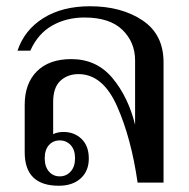

<svg xmlns="http://www.w3.org/2000/svg" viewBox="-20 -584 605 614"><path d="M59 -97V-249Q59 -317 98 -356Q137 -395 208 -395Q289 -395 339.5 -334.5Q390 -274 412 -185V-391Q412 -449 371.5 -488.5Q331 -528 250 -528Q192 -528 146.5 -502Q101 -476 77 -422H36Q58 -488 118.5 -526Q179 -564 268 -564Q368 -564 435.5 -519Q503 -474 503 -385V0H420Q400 -141 354.5 -244Q309 -347 231 -347Q196 -347 173 -325.5Q150 -304 150 -258V-155Q164 -162 183 -162Q218 -162 241 -139.5Q264 -117 264 -77Q264 -37 238 -13.5Q212 10 168 10Q59 10 59 -97ZM220 -78Q220 -105 206 -120Q192 -135 171 -135Q150 -135 136.5 -120Q123 -105 123 -78Q123 -51 136.5 -35.5Q150 -20 171 -20Q192 -20 206 -35.5Q220 -51 220 -78Z"/></svg>

Font: Trirong
Style: Regular
Weight: 400
Designer: Katatrad Team
Foundry: CadsonDemak
Version: Version 1.001